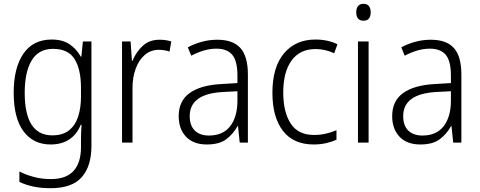

<svg xmlns="http://www.w3.org/2000/svg" viewBox="-20 -750 2523 1010"><path d="M252 -542Q309 -542 345.5 -517.5Q382 -493 405 -452H408L416 -532H461V18Q461 124 410 182Q359 240 246 240Q196 240 156 231.5Q116 223 82 207V152Q117 170 158.5 181Q200 192 247 192Q328 192 367 149Q406 106 406 24V-8Q406 -28 406.5 -49.5Q407 -71 409 -94H405Q385 -44 345 -17Q305 10 246 10Q155 10 103.5 -59.5Q52 -129 52 -262Q52 -393 103 -467.5Q154 -542 252 -542ZM259 -493Q183 -493 146.5 -432Q110 -371 110 -262Q110 -38 255 -38Q311 -38 344 -65Q377 -92 391.5 -138Q406 -184 406 -241V-287Q406 -385 372.5 -439Q339 -493 259 -493Z M819 -541Q853 -541 881 -532L872 -479Q859 -483 845 -485.5Q831 -488 816 -488Q773 -488 742 -461.5Q711 -435 694 -389.5Q677 -344 677 -287V0H622V-532H667L674 -430H677Q695 -475 730 -508Q765 -541 819 -541Z M1123 -541Q1206 -541 1245 -497Q1284 -453 1284 -358V0H1241L1232 -87H1230Q1206 -44 1169.5 -17Q1133 10 1068 10Q997 10 958.5 -31Q920 -72 920 -139Q920 -219 977.5 -260.5Q1035 -302 1145 -308L1229 -313V-352Q1229 -430 1201.5 -462Q1174 -494 1119 -494Q1086 -494 1053 -484.5Q1020 -475 986 -457L968 -501Q1001 -519 1041 -530Q1081 -541 1123 -541ZM1151 -266Q978 -256 978 -139Q978 -89 1005 -63Q1032 -37 1079 -37Q1152 -37 1190 -85Q1228 -133 1229 -217V-270Z M1630 10Q1524 10 1468.5 -61.5Q1413 -133 1413 -262Q1413 -397 1474 -469.5Q1535 -542 1639 -542Q1673 -542 1702.5 -535.5Q1732 -529 1755 -517L1738 -470Q1690 -492 1640 -492Q1558 -492 1514 -432Q1470 -372 1470 -263Q1470 -161 1509 -100.5Q1548 -40 1632 -40Q1665 -40 1694.5 -47Q1724 -54 1750 -65V-15Q1726 -4 1695.5 3Q1665 10 1630 10Z M1892 -730Q1911 -730 1920.5 -718Q1930 -706 1930 -686Q1930 -641 1892 -641Q1854 -641 1854 -686Q1854 -706 1863.5 -718Q1873 -730 1892 -730ZM1919 -532V0H1863V-532Z M2246 -541Q2329 -541 2368 -497Q2407 -453 2407 -358V0H2364L2355 -87H2353Q2329 -44 2292.5 -17Q2256 10 2191 10Q2120 10 2081.5 -31Q2043 -72 2043 -139Q2043 -219 2100.5 -260.5Q2158 -302 2268 -308L2352 -313V-352Q2352 -430 2324.5 -462Q2297 -494 2242 -494Q2209 -494 2176 -484.5Q2143 -475 2109 -457L2091 -501Q2124 -519 2164 -530Q2204 -541 2246 -541ZM2274 -266Q2101 -256 2101 -139Q2101 -89 2128 -63Q2155 -37 2202 -37Q2275 -37 2313 -85Q2351 -133 2352 -217V-270Z"/></svg>

Font: Noto Sans Georgian SemiCondensed Light
Style: Regular
Weight: 300
Width: 4
Designer: Monotype Design Team, Akaki Razmadze
Foundry: Google LLC
Version: Version 2.005; ttfautohint (v1.8.4.7-5d5b)